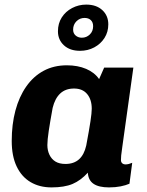

<svg xmlns="http://www.w3.org/2000/svg" viewBox="-20 -805 640 835"><path d="M204 10Q152 10 113 -13Q74 -36 52.5 -81Q31 -126 31 -192Q31 -264 47 -324Q63 -384 94 -428.5Q125 -473 169.5 -497Q214 -521 271 -521Q318 -521 354.5 -505.5Q391 -490 411 -461L433 -511H560L512 -167Q508 -141 507 -129Q506 -117 506 -109Q506 -100 511.5 -95Q517 -90 526 -90Q533 -90 540.5 -92Q548 -94 555 -97L543 -6Q527 1 504.5 5.5Q482 10 454 10Q410 10 387 -5.5Q364 -21 362 -54Q331 -20 295.5 -5Q260 10 204 10ZM265 -92Q301 -92 323.5 -112Q346 -132 355 -172Q368 -241 373.5 -278Q379 -315 379 -332Q379 -372 359 -396Q339 -420 302 -420Q265 -420 242 -398.5Q219 -377 209 -336Q198 -276 192 -236Q186 -196 186 -174Q186 -151 195 -132Q204 -113 221 -102.5Q238 -92 265 -92ZM328 -584Q284 -584 258 -608Q232 -632 232 -669Q232 -703 248.5 -729Q265 -755 293.5 -770Q322 -785 355 -785Q399 -785 425 -761Q451 -737 451 -699Q451 -666 434.5 -640Q418 -614 390 -599Q362 -584 328 -584ZM336 -641Q356 -641 370.5 -655Q385 -669 385 -691Q385 -708 375 -717.5Q365 -727 348 -727Q327 -727 312.5 -712.5Q298 -698 298 -676Q298 -660 309 -650.5Q320 -641 336 -641Z"/></svg>

Font: Chivo Mono
Style: Bold Italic
Weight: 700
Italic angle: -8.05°
Monospace: yes
Version: Version 1.008